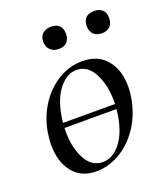

<svg xmlns="http://www.w3.org/2000/svg" viewBox="-112 -640 625 731"><g transform="rotate(-20 200.5 -274.5)"><path d="M31 -193Q42 -252 73.5 -299Q105 -346 150 -372.5Q195 -399 245 -399Q309 -399 343.5 -357.5Q378 -316 378 -248Q378 -222 372 -193Q359 -130 325.5 -83Q292 -36 247 -11Q202 14 155 14Q93 14 59.5 -28.5Q26 -71 26 -139Q26 -161 31 -193ZM118 -61Q143 -11 190 -11Q229 -11 259.5 -48Q290 -85 302 -149Q306 -171 306 -183H96Q93 -111 118 -61ZM308 -203Q310 -274 285 -324.5Q260 -375 214 -375Q176 -375 145 -338Q114 -301 102 -236Q98 -214 97 -203ZM132 -519Q132 -540 145 -551.5Q158 -563 179 -563Q201 -563 212.5 -551.5Q224 -540 224 -519Q224 -497 212.5 -485Q201 -473 179 -473Q158 -473 145 -485.5Q132 -498 132 -519ZM320 -552Q332 -563 354 -563Q375 -563 387 -551.5Q399 -540 399 -519Q399 -497 387 -485Q375 -473 354 -473Q332 -473 320 -485Q308 -497 308 -519Q308 -540 320 -552Z"/></g></svg>

Font: CormorantInfant-MediumItalic
Style: Italic
Weight: 500
Italic angle: -10°
Designer: Christian Thalmann (Catharsis Fonts)
Foundry: Catharsis Fonts
Version: Version 3.303